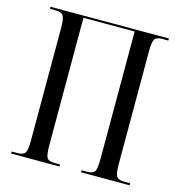

<svg xmlns="http://www.w3.org/2000/svg" viewBox="-106 -808 845 902"><g transform="rotate(15 316.5 -357.0)"><path d="M29 0V-10H57Q86 -10 94.5 -24Q103 -38 103 -84V-629Q103 -676 94 -690Q85 -704 54 -704H29V-714H605V-704H576Q547 -704 538.5 -690.5Q530 -677 530 -630V-84Q530 -38 538.5 -24Q547 -10 576 -10H605V0H369V-10H395Q425 -10 433 -24Q441 -38 441 -86V-704H192V-84Q192 -38 200 -24Q208 -10 236 -10H264V0Z"/></g></svg>

Font: Noto Serif Display ExtraCondensed
Style: Regular
Weight: 400
Width: 2
Designer: Monotype Design Team
Foundry: Monotype Imaging Inc.
Version: Version 2.009